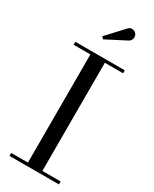

<svg xmlns="http://www.w3.org/2000/svg" viewBox="-245 -1034 877 1093"><g transform="rotate(30 193.5 -487.5)"><path d="M31 0V-19.5H141V-730.5H31V-750H356V-730.5H236V-19.5H356V0ZM160 -840.5 148 -854 249 -963Q259 -974 270 -975Q281 -976 290.8 -971Q300.5 -966 305 -957.5Q310 -949.5 309.5 -939.5Q309 -929.5 304.5 -921.2Q300 -913 291.5 -908.5Z"/></g></svg>

Font: Bodoni Moda
Style: Regular
Weight: 400
Designer: Owen Earl
Foundry: indestructible type
Version: Version 2.005